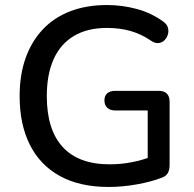

<svg xmlns="http://www.w3.org/2000/svg" viewBox="-20 -734 771 763"><path d="M412 9Q297 9 218 -34.5Q139 -78 98.5 -159Q58 -240 58 -352Q58 -436 81.5 -502.5Q105 -569 149.5 -616.5Q194 -664 258.5 -689Q323 -714 405 -714Q465 -714 523 -698.5Q581 -683 629 -648Q643 -638 647 -625Q651 -612 647.5 -598.5Q644 -585 634.5 -575Q625 -565 611.5 -563Q598 -561 582 -571Q543 -598 500 -610.5Q457 -623 405 -623Q327 -623 273.5 -591Q220 -559 193 -498.5Q166 -438 166 -352Q166 -219 229 -150Q292 -81 416 -81Q461 -81 504.5 -89.5Q548 -98 588 -114L567 -62V-295H438Q418 -295 406.5 -305.5Q395 -316 395 -335Q395 -354 406.5 -363.5Q418 -373 438 -373H611Q632 -373 643 -362Q654 -351 654 -330V-78Q654 -60 647.5 -47.5Q641 -35 626 -29Q583 -12 525 -1.5Q467 9 412 9Z"/></svg>

Font: Nunito ExtraLight SemiBold
Style: Regular
Weight: 600
Version: Version 3.602